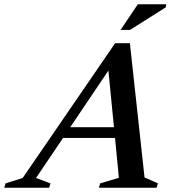

<svg xmlns="http://www.w3.org/2000/svg" viewBox="-89 -878 804 898"><path d="M587 -48 649.5 -20.5 643.5 0H373.5L380 -20.5L467 -46.5L449 -233H206L79.5 -45.5L147 -20.5L141 0H-69L-63 -20.5L17 -45.5L449.5 -676H518.5ZM239.5 -283H444L418 -548ZM475 -738 555.5 -858H688.5L686 -843.5L519 -738Z"/></svg>

Font: Newsreader Text SemiBold
Style: Italic
Weight: 600
Italic angle: -17°
Designer: Hugues Gentile
Foundry: Production Type
Version: Version 1.001